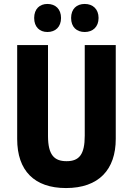

<svg xmlns="http://www.w3.org/2000/svg" viewBox="-20 -993 672 972"><path d="M153 -902C153 -856 181 -831 220 -831C261 -831 289 -857 289 -902C289 -947 261 -973 220 -973C181 -973 153 -948 153 -902ZM340 -902C340 -856 368 -831 409 -831C450 -831 479 -857 479 -902C479 -947 450 -973 409 -973C368 -973 340 -948 340 -902ZM566 -290V-765H409V-306C409 -211 381 -177 317 -177C255 -177 223 -208 223 -305V-765H67V-289C67 -129 154 -41 314 -41C480 -41 566 -134 566 -290Z"/></svg>

Font: Noto Sans Tamil UI Condensed ExtraBold
Style: Regular
Weight: 800
Width: 3
Designer: Jelle Bosma - Monotype Design Team
Foundry: Monotype Imaging Inc.
Version: Version 2.004